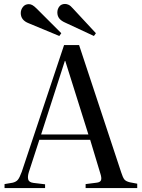

<svg xmlns="http://www.w3.org/2000/svg" viewBox="-20 -951 717 971"><path d="M3 0V-20L44 -27Q61 -31 70 -41.5Q79 -52 90 -82L304 -723H380L593 -79Q601 -54 608.5 -44Q616 -34 637 -29L674 -22V0H413V-20L468 -27Q487 -29 491 -40Q495 -51 487 -75L436 -244H179L126 -81Q119 -59 122.5 -44Q126 -29 149 -26L208 -19V0ZM188 -271H427L310 -643H308ZM455 -769 311 -836Q290 -845 280 -857.5Q270 -870 270 -888Q270 -905 280 -918Q290 -931 309 -931Q318 -931 327.5 -926.5Q337 -922 349 -908L465 -783ZM280 -769 126 -833Q105 -841 95 -854Q85 -867 85 -885Q85 -902 96 -916Q107 -930 126 -930Q135 -930 144 -925Q153 -920 166 -907L290 -783Z"/></svg>

Font: Literata 60pt
Style: Regular
Weight: 400
Designer: Latin by Veronika Burian and Jose Scaglione. Greek by Irene Vlachou. Cyrillic by Vera Evstafieva.
Foundry: TypeTogether
Version: Version 3.002